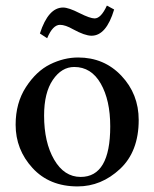

<svg xmlns="http://www.w3.org/2000/svg" viewBox="-20 -656 553 688"><path d="M260 -450C226 -450 192.5 -441.8 159.5 -425.5C126.5 -409.2 97.7 -382 73 -344C48.3 -306 36 -261 36 -209C36 -149.7 56.2 -98 96.5 -54C136.8 -10 190.7 12 258 12C314.7 12 365.3 -8.8 410 -50.5C454.7 -92.2 477 -150.7 477 -226C477 -288 456.3 -340.8 415 -384.5C373.7 -428.2 322 -450 260 -450ZM246 -416C286.7 -416 318.3 -396.2 341 -356.5C363.7 -316.8 375 -265.7 375 -203C375 -82.3 339.7 -22 269 -22C229.7 -22 198 -42.7 174 -84C150 -125.3 138 -178 138 -242C138 -296.7 148.5 -339.3 169.5 -370C190.5 -400.7 216 -416 246 -416ZM149 -519C162.3 -551 177.7 -567 195 -567C207.7 -567 223.3 -561.7 242 -551C270 -535.7 292 -528 308 -528C343.3 -528 370.3 -559.3 389 -622L363 -636C349 -605.3 334.3 -590 319 -590C308.3 -590 290.3 -596.3 265 -609C239 -622.3 219.3 -629 206 -629C170.7 -629 143 -598 123 -536Z"/></svg>

Font: Ponomar Unicode
Style: Regular
Weight: 400
Version: 1.3